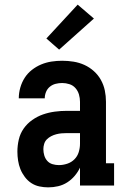

<svg xmlns="http://www.w3.org/2000/svg" viewBox="-20 -800 540 828"><path d="M188 8Q169 8 150 4Q131 0 115 -10.5Q99 -21 87 -37Q75 -53 68 -70.5Q61 -88 58 -107.5Q55 -127 55 -146Q55 -172 61 -198Q67 -224 82 -245.5Q97 -267 119 -282.5Q141 -298 165.5 -306.5Q190 -315 216 -318.5Q242 -322 269 -322H325V-361Q325 -377 320.5 -392.5Q316 -408 305.5 -420Q295 -432 279.5 -437Q264 -442 248 -442Q234 -442 220 -438.5Q206 -435 195 -426Q184 -417 178.5 -403.5Q173 -390 173 -376H61Q61 -399 67.5 -422Q74 -445 86.5 -464.5Q99 -484 117.5 -498.5Q136 -513 157.5 -522Q179 -531 202 -534.5Q225 -538 248 -538Q273 -538 297.5 -534Q322 -530 344 -520Q366 -510 384.5 -493.5Q403 -477 415 -455.5Q427 -434 432 -410Q437 -386 437 -361V-96H472V0H325V-77Q316 -58 302 -41.5Q288 -25 270 -13.5Q252 -2 231 3Q210 8 188 8ZM234 -88Q252 -88 270 -94Q288 -100 301 -113Q314 -126 319.5 -144Q325 -162 325 -180V-226H269Q257 -226 245.5 -225Q234 -224 222.5 -221Q211 -218 200.5 -212.5Q190 -207 182 -199Q174 -191 170.5 -179.5Q167 -168 167 -157Q167 -143 171 -129.5Q175 -116 184 -106Q193 -96 206.5 -92Q220 -88 234 -88ZM235 -586 180 -634 315 -780 385 -720Z"/></svg>

Font: Iosevka Slab
Style: Bold
Weight: 700
Monospace: yes
Designer: Belleve Invis
Foundry: Belleve Invis
Version: Version 11.1.1; ttfautohint (v1.8.3)